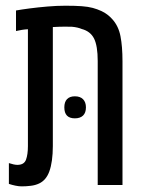

<svg xmlns="http://www.w3.org/2000/svg" viewBox="-20 -660 517 685"><path d="M57.1 4.9Q47.4 4.9 35.4 2.4Q23.4 0 11.7 -3.9V-78.1Q30.8 -71.8 42 -71.8Q65.9 -71.8 72.8 -90.3Q79.6 -108.9 79.6 -138.7V-555.7Q69.3 -555.2 58.6 -553.5Q47.9 -551.8 37.1 -549.3V-622.6Q55.7 -626 85.4 -629.9Q115.2 -633.8 148.9 -636.7Q182.6 -639.6 213.4 -639.6Q248.5 -639.6 271.5 -637.9Q294.4 -636.2 310.8 -631.8Q327.1 -627.4 341.8 -620.6Q353.5 -615.2 363 -607.9Q372.6 -600.6 380.4 -591.8Q402.8 -567.4 409.9 -530.5Q417 -493.7 417 -441.9V0H328.6V-442.4Q328.6 -496.1 315.7 -522.2Q302.7 -548.3 271.5 -556.6Q257.8 -562.5 237.3 -564.5Q229 -564.9 211.7 -564.9Q194.3 -564.9 168.5 -563.5V-138.7Q168.5 -111.3 165.3 -88.1Q162.1 -64.9 155.8 -47.9Q144.5 -17.1 119.6 -5.4Q106 1 89.6 2.9Q73.2 4.9 57.1 4.9ZM247.1 -237.8Q209.5 -237.8 209.5 -276.9Q209.5 -296.4 219.2 -306.4Q229 -316.4 247.1 -316.4Q266.1 -316.4 276.4 -305.9Q286.6 -295.4 286.6 -276.9Q286.6 -257.8 276.4 -247.8Q266.1 -237.8 247.1 -237.8Z"/></svg>

Font: Open Sans Condensed Medium
Style: Regular
Weight: 500
Width: 3
Designer: Monotype Design Team
Foundry: Monotype Imaging Inc.
Version: Version 3.000